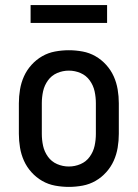

<svg xmlns="http://www.w3.org/2000/svg" viewBox="-20 -725 540 753"><path d="M250 8Q223 8 196 3Q169 -2 145.5 -15.5Q122 -29 103.5 -49.5Q85 -70 74 -94.5Q63 -119 58.5 -146Q54 -173 54 -200V-320Q54 -347 58.5 -374Q63 -401 74 -425.5Q85 -450 103.5 -470.5Q122 -491 145.5 -504.5Q169 -518 196 -523Q223 -528 250 -528Q277 -528 304 -523Q331 -518 354.5 -504.5Q378 -491 396.5 -470.5Q415 -450 426 -425.5Q437 -401 441.5 -374Q446 -347 446 -320V-200Q446 -173 441.5 -146Q437 -119 426 -94.5Q415 -70 396.5 -49.5Q378 -29 354.5 -15.5Q331 -2 304 3Q277 8 250 8ZM250 -72Q274 -72 296 -81.5Q318 -91 332 -110.5Q346 -130 351 -153Q356 -176 356 -200V-320Q356 -344 351 -367Q346 -390 332 -409.5Q318 -429 296 -438.5Q274 -448 250 -448Q226 -448 204 -438.5Q182 -429 168 -409.5Q154 -390 149 -367Q144 -344 144 -320V-200Q144 -176 149 -153Q154 -130 168 -110.5Q182 -91 204 -81.5Q226 -72 250 -72ZM100 -635V-705H400V-635Z"/></svg>

Font: Iosevka SS18 Medium
Style: Regular
Weight: 500
Monospace: yes
Designer: Belleve Invis
Foundry: Belleve Invis
Version: Version 25.1.1; ttfautohint (v1.8.4)